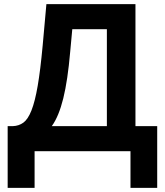

<svg xmlns="http://www.w3.org/2000/svg" viewBox="-20 -730 797 927"><path d="M17 -121H42Q71 -122 93 -138Q115 -154 132 -197Q149 -240 162 -315.5Q175 -391 186 -510L204 -710H634V-121H739V177H610V0H147V177H17ZM496 -121V-589H329L319 -481Q307 -342 285.5 -255Q264 -168 230 -121Z"/></svg>

Font: PTCRaleway
Style: Bold
Weight: 700
Designer: Matt McInerney, Pablo Impallari, Rodrigo Fuenzalida
Foundry: Matt McInerney, Pablo Impallari, Rodrigo Fuenzalida
Version: Version 3.000g; ttfautohint (v1.5) -l 8 -r 28 -G 28 -x 14 -D